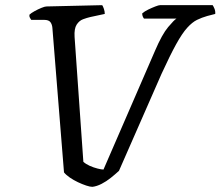

<svg xmlns="http://www.w3.org/2000/svg" viewBox="-20 -724 854 744"><path d="M338 0Q329 0 314 -5Q299 -10 282 -18Q265 -26 250.5 -36Q236 -46 228 -56L183 -616Q182 -629 175.5 -638Q169 -647 151 -647H101Q99 -650 96 -655Q93 -660 94 -667Q100 -673 113.5 -680.5Q127 -688 140.5 -693.5Q154 -699 160 -699L376 -704Q379 -700 382.5 -690Q386 -680 386 -670L330 -658Q317 -655 302 -649.5Q287 -644 277 -628.5Q267 -613 269 -581L303 -97Q313 -88 327.5 -81.5Q342 -75 357.5 -71Q373 -67 381 -67L581 -528Q608 -591 631.5 -619Q655 -647 664 -652H538Q536 -654 533.5 -659.5Q531 -665 531 -672Q540 -680 554.5 -687Q569 -694 582 -699Q595 -704 600 -704H804Q807 -700 811 -690.5Q815 -681 814 -670L783 -662Q762 -656 743.5 -647Q725 -638 705.5 -616.5Q686 -595 662.5 -552.5Q639 -510 606 -438L441 -62Q427 -49 409.5 -35Q392 -21 373.5 -11.5Q355 -2 338 0Z"/></svg>

Font: Texturina Medium 12pt
Style: Italic
Weight: 400
Italic angle: -11°
Version: Version 1.002